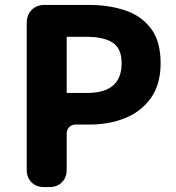

<svg xmlns="http://www.w3.org/2000/svg" viewBox="-20 -763 717 783"><path d="M160 0Q128 0 108.5 -19.5Q89 -39 89 -71V-669Q89 -702 109 -722.5Q129 -743 163 -743H341Q423 -743 489.5 -721Q556 -699 595.5 -647Q635 -595 635 -505Q635 -419 595.5 -363.5Q556 -308 490.5 -281.5Q425 -255 345 -255H289Q273 -255 262.5 -245Q252 -235 252 -218V-71Q252 -39 232.5 -19.5Q213 0 181 0ZM252 -384H336Q476 -384 476 -505Q476 -566 439 -589.5Q402 -613 331 -613H252Z"/></svg>

Font: Chiron GoRound TC EB
Style: Regular
Weight: 700
Designer: Ryoko NISHIZUKA 西塚涼子 (kana, bopomofo & ideographs); Paul D. Hunt (Latin, Greek & Cyrillic); Sandoll Communications 산돌커뮤니
Foundry: Adobe
Version: Version 1.000;hotconv 1.1.1;makeotfexe 2.6.0